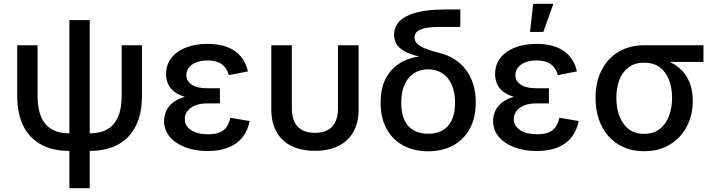

<svg xmlns="http://www.w3.org/2000/svg" viewBox="-20 -777 3707 1001"><path d="M341.8 9.8Q255.4 9.8 194.3 -23.4Q133.3 -56.6 101.6 -120.6Q69.8 -184.6 69.8 -276.9V-541H175.8V-277.3Q175.8 -210.9 194.6 -167.5Q213.4 -124 250.5 -102.8Q287.6 -81.5 341.8 -81.5H447.8Q502.4 -81.5 539.3 -102.8Q576.2 -124 595.2 -167.5Q614.3 -210.9 614.3 -277.3V-541H720.2V-276.9Q720.2 -184.6 688.2 -120.6Q656.2 -56.6 595.5 -23.4Q534.7 9.8 447.8 9.8ZM341.8 204.1V-672.4H447.8V204.1Z M1062.5 10.3Q998 10.3 946.5 -9Q895 -28.3 865.2 -63.5Q835.4 -98.6 835.4 -147Q835.4 -173.8 846.4 -198.2Q857.4 -222.7 881.6 -242.2Q905.8 -261.7 946 -272.9Q986.3 -284.2 1044.4 -284.2H1126.5V-237.8H1059.1Q1023.4 -237.8 997.6 -227.3Q971.7 -216.8 957.5 -198.2Q943.4 -179.7 943.4 -155.8Q943.4 -120.6 975.8 -98.9Q1008.3 -77.1 1065.4 -77.1Q1102.1 -77.1 1125.5 -86.9Q1148.9 -96.7 1161.9 -115.7Q1174.8 -134.8 1180.7 -163.1L1281.7 -146Q1272 -96.7 1244.6 -61.8Q1217.3 -26.9 1171.9 -8.3Q1126.5 10.3 1062.5 10.3ZM1045.9 -260.3Q988.8 -260.3 950.2 -270.5Q911.6 -280.8 888.7 -298.8Q865.7 -316.9 855.7 -340.6Q845.7 -364.3 845.7 -389.6Q845.7 -439.5 873.5 -475.1Q901.4 -510.7 950.2 -529.5Q999 -548.3 1062.5 -548.3Q1122.1 -548.3 1165.3 -531.5Q1208.5 -514.6 1235.4 -482.9Q1262.2 -451.2 1272.5 -404.8L1172.9 -385.3Q1164.1 -420.9 1137.2 -441.4Q1110.4 -461.9 1062 -461.9Q1011.7 -461.9 981.7 -440.4Q951.7 -418.9 951.7 -385.3Q951.7 -355.5 979 -336.2Q1006.3 -316.9 1060.5 -316.9H1126.5V-260.3Z M1621.6 9.3Q1550.3 9.3 1499.3 -16.1Q1448.2 -41.5 1421.4 -89.8Q1394.5 -138.2 1394.5 -206.5V-541H1501.5V-212.4Q1501.5 -170.4 1515.1 -141.8Q1528.8 -113.3 1555.7 -98.9Q1582.5 -84.5 1622.1 -84.5Q1661.1 -84.5 1688.2 -98.9Q1715.3 -113.3 1728.8 -141.8Q1742.2 -170.4 1742.2 -212.4V-541H1849.6V-206.5Q1849.6 -138.2 1822.5 -89.8Q1795.4 -41.5 1744.6 -16.1Q1693.8 9.3 1621.6 9.3Z M2212.4 11.7Q2138.2 11.7 2082.3 -18.6Q2026.4 -48.8 1995.4 -105.5Q1964.4 -162.1 1964.4 -241.7Q1964.4 -321.8 1995.4 -375.7Q2026.4 -429.7 2082.3 -457.5Q2138.2 -485.4 2212.4 -485.4V-471.2Q2170.9 -479.5 2137.9 -489.7Q2105 -500 2081.8 -514.2Q2058.6 -528.3 2046.6 -548.3Q2034.7 -568.4 2034.7 -595.7Q2034.7 -637.7 2063.7 -667Q2092.8 -696.3 2151.6 -711.9Q2210.4 -727.5 2298.8 -727.5H2379.9V-636.7H2280.3Q2230.5 -636.7 2199.7 -630.9Q2168.9 -625 2155 -613Q2141.1 -601.1 2141.1 -582Q2141.1 -567.4 2149.4 -555.9Q2157.7 -544.4 2174.6 -534.7Q2191.4 -524.9 2217.3 -516.4Q2243.2 -507.8 2278.8 -499Q2315.9 -489.3 2348.9 -468.5Q2381.8 -447.8 2407 -415.8Q2432.1 -383.8 2446.3 -340.6Q2460.4 -297.4 2460.4 -242.7Q2460.4 -162.6 2429.2 -105.7Q2397.9 -48.8 2342.3 -18.6Q2286.6 11.7 2212.4 11.7ZM2212.4 -79.6Q2255.9 -79.6 2287.4 -97.4Q2318.8 -115.2 2335.7 -151.4Q2352.5 -187.5 2352.5 -241.7Q2352.5 -296.4 2335.4 -335Q2318.4 -373.5 2286.9 -394.5Q2255.4 -415.5 2212.4 -415.5Q2169.4 -415.5 2137.7 -394.8Q2106 -374 2088.9 -335.2Q2071.8 -296.4 2071.8 -241.7Q2071.8 -187 2088.6 -151.1Q2105.5 -115.2 2137.2 -97.4Q2168.9 -79.6 2212.4 -79.6Z M2777.8 10.3Q2713.4 10.3 2661.9 -9Q2610.4 -28.3 2580.6 -63.5Q2550.8 -98.6 2550.8 -147Q2550.8 -173.8 2561.8 -198.2Q2572.8 -222.7 2596.9 -242.2Q2621.1 -261.7 2661.4 -272.9Q2701.7 -284.2 2759.8 -284.2H2841.8V-237.8H2774.4Q2738.8 -237.8 2712.9 -227.3Q2687 -216.8 2672.9 -198.2Q2658.7 -179.7 2658.7 -155.8Q2658.7 -120.6 2691.2 -98.9Q2723.6 -77.1 2780.8 -77.1Q2817.4 -77.1 2840.8 -86.9Q2864.3 -96.7 2877.2 -115.7Q2890.1 -134.8 2896 -163.1L2997.1 -146Q2987.3 -96.7 2960 -61.8Q2932.6 -26.9 2887.2 -8.3Q2841.8 10.3 2777.8 10.3ZM2761.2 -260.3Q2704.1 -260.3 2665.5 -270.5Q2627 -280.8 2604 -298.8Q2581.1 -316.9 2571 -340.6Q2561 -364.3 2561 -389.6Q2561 -439.5 2588.9 -475.1Q2616.7 -510.7 2665.5 -529.5Q2714.4 -548.3 2777.8 -548.3Q2837.4 -548.3 2880.6 -531.5Q2923.8 -514.6 2950.7 -482.9Q2977.5 -451.2 2987.8 -404.8L2888.2 -385.3Q2879.4 -420.9 2852.5 -441.4Q2825.7 -461.9 2777.3 -461.9Q2727.1 -461.9 2697 -440.4Q2667 -418.9 2667 -385.3Q2667 -355.5 2694.3 -336.2Q2721.7 -316.9 2775.9 -316.9H2841.8V-260.3ZM2743.2 -610.4 2759.8 -757.3H2865.2L2812.5 -610.4Z M3337.9 11.2Q3261.7 11.2 3204.6 -23.7Q3147.5 -58.6 3116.2 -121.1Q3085 -183.6 3085 -266.6Q3085 -349.6 3116.5 -411.1Q3147.9 -472.7 3204.8 -506.8Q3261.7 -541 3337.9 -541H3647.5V-454.1H3416L3337.9 -450.2Q3289.6 -450.2 3257.3 -426.3Q3225.1 -402.3 3209.2 -360.6Q3193.4 -318.8 3193.4 -266.6Q3193.4 -214.4 3209.2 -171.9Q3225.1 -129.4 3257.3 -104.2Q3289.6 -79.1 3337.9 -79.1Q3387.2 -79.1 3419.4 -104.2Q3451.7 -129.4 3467.8 -172.1Q3483.9 -214.8 3483.9 -266.6Q3483.9 -318.8 3467.8 -360.6Q3451.7 -402.3 3419.4 -426.3Q3387.2 -450.2 3337.9 -450.2V-480Q3394 -480 3440.4 -465.8Q3486.8 -451.7 3520.8 -423.3Q3554.7 -395 3573.2 -351.8Q3591.8 -308.6 3591.8 -251Q3591.8 -175.8 3560.3 -116.5Q3528.8 -57.1 3471.9 -22.9Q3415 11.2 3337.9 11.2Z"/></svg>

Font: Inter 17pt Medium
Style: Regular
Weight: 500
Version: Version 4.001;git-66647c0bb